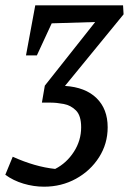

<svg xmlns="http://www.w3.org/2000/svg" viewBox="-64 -505 486 724"><path d="M102 199Q63 199 24.5 187.5Q-14 176 -44 154L-16 86Q68 124 144 132Q187 110 214.5 67.5Q242 25 242 -25Q242 -69 222.5 -88.5Q203 -108 176 -113Q149 -118 128 -118H94L105 -182L295 -422L131 -417L75 -296H34L69 -485H400L402 -451L181 -181Q258 -176 300 -135Q342 -94 342 -25Q342 37 309.5 88Q277 139 222.5 169Q168 199 102 199Z"/></svg>

Font: Piazzolla Medium
Style: Italic
Weight: 500
Italic angle: -11.3°
Designer: Juan Pablo del Peral
Foundry: Huerta Tipografica
Version: Version 1.330